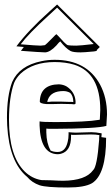

<svg xmlns="http://www.w3.org/2000/svg" viewBox="-20 -791 496 854"><path d="M186 -219V-202Q187 -154 204 -124V-122Q217 -115 236 -115Q271 -115 281 -160Q285 -175 285 -193V-203Q307 -201 318 -201Q330 -201 352 -202Q376 -203 387 -203Q405 -203 432 -198Q432 -197 432 -193Q431 -185 431 -181L452 -178Q452 -15 389 24Q356 43 281 43Q187 43 156 33Q122 21 101 -4Q21 -70 12 -233Q11 -251 11 -267Q11 -365 34 -426Q66 -499 165 -519Q193 -525 223 -525Q365 -525 425 -415Q456 -357 456 -282Q456 -274 453 -231Q411 -219 221 -218Q214 -218 209 -218Q193 -218 186 -219ZM156 -233V-251Q169 -248 225 -248Q363 -248 421 -258Q423 -259 424 -259Q426 -289 426 -302Q426 -466 311 -503Q272 -515 223 -515Q127 -515 71 -463Q52 -444 43 -423Q20 -360 20 -257Q20 -97 90 -28Q122 3 164 10Q178 10 208 11Q243 13 261 13Q361 12 394 -34Q412 -49 421 -170Q421 -173 421 -177Q422 -186 422 -190Q407 -193 383 -193Q370 -193 344 -192Q320 -191 311 -191Q299 -191 296 -192V-184Q296 -119 251 -107Q243 -105 236 -105Q160 -107 156 -233ZM234 -771 254 -751 424 -582 410 -568Q411 -566 411 -566Q411 -562 360 -559Q348 -558 338 -558Q306 -558 294 -564Q272 -576 248 -607Q242 -603 231 -589Q203 -559 181 -558Q175 -558 142 -560Q102 -563 73 -565Q76 -570 86 -582L53 -585Q106 -656 200 -740Q229 -767 234 -771ZM397 -595 234 -757Q221 -745 195 -721Q107 -641 72 -594Q143 -588 161 -588Q165 -588 179 -590Q183 -591 217 -626Q227 -637 231 -639Q234 -637 264 -604Q277 -591 282 -590Q292 -588 319 -588Q336 -588 395 -595ZM277 -406Q313 -382 316 -341V-330Q314 -327 309 -327Q306 -327 298 -328Q274 -329 253 -329Q235 -329 209 -328Q194 -328 188 -328Q158 -330 157 -339Q159 -415 242 -416Q262 -415 277 -406ZM293 -377 292 -378Q278 -386 262 -386Q207 -386 193 -348Q191 -343 190 -338Q193 -338 199 -338Q205 -339 209 -339H253Q265 -339 283 -338Q293 -338 296 -338L306 -337V-341Q305 -364 293 -377Z"/></svg>

Font: Londrina Shadow
Style: Regular
Weight: 400
Designer: Marcelo Magalhaes
Foundry: Marcelo Magalhães
Version: Version 1.001 2011